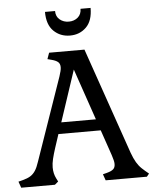

<svg xmlns="http://www.w3.org/2000/svg" viewBox="-77 -992 845 1044"><g transform="rotate(-5 345.0 -470.5)"><path d="M-4 0 -16 -34 7 -40Q34 -47 50 -57Q66 -67 77.5 -84.5Q89 -102 99 -133L256 -585Q261 -601 264 -612.5Q267 -624 267 -634Q267 -653 256 -662.5Q245 -672 222 -678L199 -684L211 -718H404L605 -138Q617 -105 629.5 -84Q642 -63 658 -48Q674 -33 695 -16L682 0H457L445 -34L468 -40Q491 -46 502 -55.5Q513 -65 513 -84Q513 -94 510 -105.5Q507 -117 502 -133L454 -273H223L199 -200Q188 -166 182 -141Q176 -116 176 -95Q176 -61 190 -34L199 -16L180 0ZM244 -335H433L337 -615ZM333 -801Q280 -801 244 -836Q208 -871 208 -941H263Q263 -911 283.5 -894Q304 -877 333 -877Q362 -877 382 -894Q402 -911 402 -941H457Q457 -871 421.5 -836Q386 -801 333 -801Z"/></g></svg>

Font: Gabriela
Style: Regular
Weight: 400
Designer: Eduardo Rodriguez Tunni
Foundry: Eduardo Rodriguez Tunni
Version: Version 2.001;gftools[0.9.26]